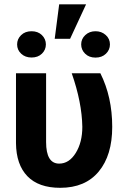

<svg xmlns="http://www.w3.org/2000/svg" viewBox="-20 -873 586 903"><path d="M55.2 0ZM196.8 -528.3V-205.1Q196.8 -103.5 258.3 -103.5Q305.2 -103.5 336.2 -153.6Q367.2 -203.6 367.2 -276.4Q365.2 -391.6 317.4 -528.3H452.1Q507.8 -417 507.8 -276.4Q507.8 -142.6 444.3 -66.2Q380.9 10.3 263.2 10.3Q161.6 10.3 108.9 -44.2Q56.2 -98.6 55.2 -199.7V-528.3ZM258.3 -852.5H384.8L309.6 -690.4H237.3ZM60.5 -664.1Q60.5 -689.5 79.3 -707.8Q98.1 -726.1 128.4 -726.1Q158.7 -726.1 177.2 -707.8Q195.8 -689.5 195.8 -664.1Q195.8 -638.7 177.2 -620.6Q158.7 -602.5 128.4 -602.5Q98.6 -602.5 79.6 -620.4Q60.5 -638.2 60.5 -664.1ZM361.8 -664.1Q361.8 -689.9 381.1 -708Q400.4 -726.1 429.2 -726.1Q457.5 -726.1 477.3 -708.3Q497.1 -690.4 497.1 -664.1Q497.1 -638.7 478.3 -620.4Q459.5 -602.1 429.2 -602.1Q398.9 -602.1 380.4 -620.4Q361.8 -638.7 361.8 -664.1Z"/></svg>

Font: Roboto
Style: Bold
Weight: 700
Designer: Google
Version: Version 2.134; 2016; ttfautohint (v1.6)